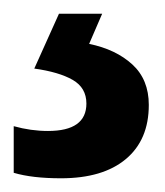

<svg xmlns="http://www.w3.org/2000/svg" viewBox="-20 -20 240 280"><path d="M197 133Q197 184 163.5 212Q130 240 69 240Q27 240 0 232V164Q25 171 50 171Q106 171 106 131Q106 108 86 96.5Q66 85 30 80L66 0H129L110 44Q149 52 173 74Q197 96 197 133Z"/></svg>

Font: Noto Sans Lao Looped Condensed SemiBold
Style: Regular
Weight: 600
Width: 3
Designer: Mark Frömberg, Ben Mitchell
Foundry: The Fontpad Ltd
Version: Version 1.002; ttfautohint (v1.8.4.7-5d5b)